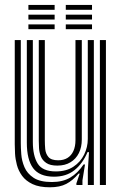

<svg xmlns="http://www.w3.org/2000/svg" viewBox="-20 -766 504 795"><path d="M186.6 9.5Q142.5 9.5 114.7 -3.7Q86.9 -16.9 71.6 -37.9Q56.3 -58.9 49.9 -83.2Q43.5 -107.4 42.3 -130Q41.1 -152.6 41.1 -168.4V-600H66.1V-173.3Q66.1 -154.4 68.1 -127.3Q70.1 -100.2 81.3 -73.8Q92.5 -47.5 119 -29.9Q145.6 -12.3 194.7 -12.3Q239.9 -12.3 270.9 -30.7Q301.9 -49 325.9 -84.9H332L321.4 -19.3V0H296.4L296.2 -6.5L310.1 -47.3H305.4Q281.7 -18.8 254.7 -4.7Q227.8 9.5 186.6 9.5ZM393.6 0V-600H418.6V0ZM217.3 -80.3Q187.4 -80.3 171.5 -91.3Q155.5 -102.2 149.1 -118.7Q142.6 -135.2 141.6 -152.6Q140.6 -170 140.6 -182.9V-600H165.6V-184.4Q165.6 -168.4 167.2 -149.1Q168.9 -129.9 180.4 -116.1Q191.9 -102.3 221.1 -102.3Q243.6 -102.3 259.6 -112.2Q275.5 -122.1 284 -140.9Q292.5 -159.7 292.5 -186V-600H318.7V-188.6Q318.7 -156.5 306.6 -132.1Q294.4 -107.7 271.7 -94Q249.1 -80.3 217.3 -80.3ZM201.9 -34.4Q143.1 -34.9 117.1 -69.9Q91.1 -105 91.1 -174.9V-600H116V-178.1Q116 -121.2 136 -88.7Q156.1 -56.2 211.3 -56.2Q254.2 -56.2 283.6 -75.5Q313 -94.8 328.3 -125.7Q343.5 -156.5 343.5 -190.8V-600H368.6V0H343.7V-60L348.5 -136.1H342.4Q322.6 -88.9 288.4 -61.5Q254.2 -34 201.9 -34.4ZM252.4 -725.5V-745.6H361V-725.5ZM97.6 -645V-665.1H206.2V-645ZM97.6 -685.2V-705.4H206.2V-685.2ZM97.6 -725.5V-745.6H206.2V-725.5ZM252.4 -645V-665.1H361V-645ZM252.4 -685.2V-705.4H361V-685.2Z"/></svg>

Font: Big Shoulders Inline Thin
Style: Regular
Weight: 100
Designer: Patric King
Foundry: XO Type Co
Version: Version 2.002